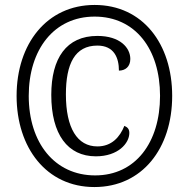

<svg xmlns="http://www.w3.org/2000/svg" viewBox="-20 -745 762 775"><path d="M361 10C554 10 675 -146 675 -358C675 -568 556 -725 362 -725C169 -725 47 -568 47 -358C47 -149 167 10 361 10ZM364 -37C201 -37 96 -168 96 -358C96 -545 198 -678 362 -678C526 -678 626 -547 626 -358C626 -170 527 -37 364 -37ZM367 -114C457 -114 502 -167 502 -208C502 -223 496 -231 482 -237C464 -192 431 -154 373 -154C292 -154 246 -228 246 -364C246 -487 282 -561 373 -561C441 -561 460 -511 460 -460C486 -460 506 -476 506 -507C506 -552 465 -600 373 -600C248 -600 187 -510 187 -362C187 -203 253 -114 367 -114Z"/></svg>

Font: Noto Serif Lao Condensed
Style: Regular
Weight: 400
Width: 3
Designer: Monotype Design Team
Foundry: Monotype Imaging Inc.
Version: Version 2.003